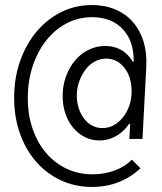

<svg xmlns="http://www.w3.org/2000/svg" viewBox="-20 -690 640 760"><path d="M559 -426Q562 -481 548 -526Q534 -571 506 -603Q478 -635 436.5 -652.5Q395 -670 344 -670Q278 -670 222 -642Q166 -614 124.5 -564.5Q83 -515 59.5 -448Q36 -381 36 -303Q36 -226 59 -161.5Q82 -97 123 -50Q164 -3 220.5 23.5Q277 50 344 50Q401 50 449.5 31Q498 12 536 -24L502 -58Q476 -31 435 -15.5Q394 0 346 0Q290 0 243 -22.5Q196 -45 162 -85Q128 -125 109 -180.5Q90 -236 90 -302Q90 -370 109.5 -428.5Q129 -487 163 -530Q197 -573 243.5 -597.5Q290 -622 344 -622Q422 -622 466.5 -574Q511 -526 509 -445H501L507 -417L492 -140H544ZM373 -134Q407 -134 436 -149.5Q465 -165 486 -192.5Q507 -220 519 -257.5Q531 -295 531 -338Q531 -416 494.5 -462Q458 -508 396 -508Q361 -508 330 -492.5Q299 -477 276.5 -450Q254 -423 241 -387Q228 -351 228 -310Q228 -272 239 -240Q250 -208 269.5 -184.5Q289 -161 315.5 -147.5Q342 -134 373 -134ZM386 -183Q364 -183 345.5 -192.5Q327 -202 313.5 -219.5Q300 -237 292 -260.5Q284 -284 284 -311Q284 -341 293.5 -367.5Q303 -394 318.5 -414.5Q334 -435 355 -446.5Q376 -458 400 -458Q444 -458 472.5 -421.5Q501 -385 501 -329Q501 -299 492 -272.5Q483 -246 467 -226Q451 -206 430.5 -194.5Q410 -183 386 -183ZM485 -200H491H495H501L495 -213Z"/></svg>

Font: CommitMonoV142 ExtLt
Style: Regular
Weight: 200
Monospace: yes
Designer: Eigil Nikolajsen
Foundry: Eigil Nikolajsen
Version: Version 1.142